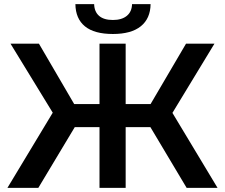

<svg xmlns="http://www.w3.org/2000/svg" viewBox="-20 -912 1092 932"><path d="M710 -295H590V0H463V-295H343L166 0H16L236 -365L31 -700H169L340 -407H463V-700H590V-407H711L883 -700H1021L817 -364L1036 0H886ZM346 -892H437Q438 -855 461 -835Q484 -815 528 -815Q571 -815 595.5 -835Q620 -855 621 -892H711Q710 -822 663.5 -784.5Q617 -747 528 -747Q438 -747 392.5 -784Q347 -821 346 -892Z"/></svg>

Font: CMG Sans SemiBold
Style: Regular
Weight: 600
Designer: Julieta Ulanovsky
Foundry: Julieta Ulanovsky
Version: Version 7.200